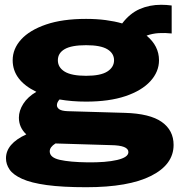

<svg xmlns="http://www.w3.org/2000/svg" viewBox="-20 -606 761 803"><path d="M341 177Q241 177 175.5 168Q110 159 72.5 142Q35 125 20 103Q5 81 5 56Q5 -5 90 -44Q59 -73 59 -114Q59 -143 77.5 -172Q96 -201 132 -222Q33 -270 33 -354Q33 -402 68.5 -441Q104 -480 172.5 -503.5Q241 -527 340 -527Q384 -527 422 -522Q460 -517 491 -508Q523 -550 564 -568Q605 -586 654 -586Q676 -586 698 -583V-466Q671 -469 644.5 -467.5Q618 -466 593 -457Q645 -414 645 -354Q645 -306 609 -266.5Q573 -227 505 -204Q437 -181 340 -181Q281 -181 229 -190Q218 -178 218 -166Q218 -156 228 -149Q238 -142 263 -141L502 -134Q607 -131 656.5 -96Q706 -61 706 0Q706 82 612 129.5Q518 177 341 177ZM340 -289Q401 -289 429 -307Q457 -325 457 -354Q457 -383 429 -400Q401 -417 340 -417Q279 -417 250.5 -400.5Q222 -384 222 -354Q222 -324 250.5 -306.5Q279 -289 340 -289ZM346 73Q423 74 470 63Q517 52 517 30Q517 2 444 1L212 -6Q188 9 188 27Q188 53 230 62.5Q272 72 346 73Z"/></svg>

Font: Special Gothic Extended Bold
Style: Regular
Weight: 700
Width: 7
Designer: Alistair McCready
Foundry: Monolith
Version: Version 1.000; ttfautohint (v1.8.4.7-5d5b)